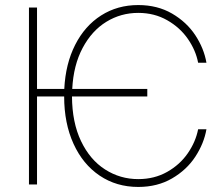

<svg xmlns="http://www.w3.org/2000/svg" viewBox="-20 -737 893 767"><path d="M568.4 -351.6H267.6Q268.1 -248 303.7 -173.3Q339.4 -98.6 399.7 -60.1Q460 -21.5 532.2 -21.5Q596.7 -21.5 647.7 -50.3Q698.7 -79.1 730.2 -124.8Q761.7 -170.4 771.5 -220.7H804.7Q794.9 -164.1 760.3 -111.1Q725.6 -58.1 667.2 -24.2Q608.9 9.8 532.2 9.8Q445.3 9.8 378.2 -35.4Q311 -80.6 273.7 -162.6Q236.3 -244.6 236.3 -351.6H127.9V0H95.7V-707H127.9V-381.8H236.8Q241.7 -481.9 280.3 -557.9Q318.8 -633.8 384 -675.3Q449.2 -716.8 532.2 -716.8Q608.9 -716.8 667.2 -682.9Q725.6 -648.9 760.3 -596.2Q794.9 -543.5 804.7 -486.3H771.5Q762.2 -535.6 730.7 -581.3Q699.2 -627 647.9 -656.2Q596.7 -685.5 532.2 -685.5Q462.9 -685.5 404.8 -649.9Q346.7 -614.3 310.1 -545.4Q273.4 -476.6 268.6 -381.8H568.4Z"/></svg>

Font: Pretendard JP Thin
Style: Regular
Weight: 100
Designer: Base glyphs from Inter by Rasmus Andersson; Hangeul glyphs from Noto Sans CJK(Source Han Sans) by Jang Soo-young and Kan
Foundry: Kil Hyung-jin
Version: Version 1.309